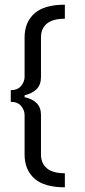

<svg xmlns="http://www.w3.org/2000/svg" viewBox="-20 -735 362 820"><path d="M85 -244Q85 -264 70.5 -282Q56 -300 26 -300V-350Q56 -350 70.5 -368.5Q85 -387 85 -406V-575Q85 -640 127 -677.5Q169 -715 257 -715V-655Q205 -655 180 -634Q155 -613 155 -575V-406Q155 -373 136.5 -354.5Q118 -336 85 -328V-320Q118 -313 136.5 -294.5Q155 -276 155 -244V-75Q155 -38 180 -16.5Q205 5 257 5V65Q169 65 127 27.5Q85 -10 85 -75Z"/></svg>

Font: Unica One
Style: Regular
Weight: 400
Designer: Eduardo Rodriguez Tunni
Foundry: Eduardo Rodriguez Tunni
Version: Version 2.000; ttfautohint (v1.8.4.7-5d5b);gftools[0.9.23]